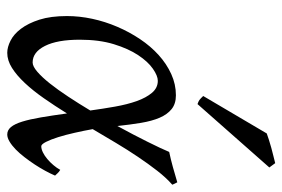

<svg xmlns="http://www.w3.org/2000/svg" viewBox="-148 -630 798 543"><g transform="rotate(90 251.5 -359.0)"><path d="M157.2 -51.8Q168 -51.8 183.3 -64.9Q198.7 -78.1 216.6 -100.6Q234.4 -123 253.9 -152.6Q273.4 -182.1 293 -214.8Q288.1 -250.5 282 -284.9Q275.9 -319.3 266.4 -346.2Q256.8 -373 242.9 -389.4Q229 -405.8 209 -405.8Q194.8 -405.8 174.8 -391.8Q154.8 -377.9 136.5 -350.3Q118.2 -322.8 105.5 -281.5Q92.8 -240.2 92.8 -185.1Q92.8 -121.6 110.4 -86.7Q127.9 -51.8 157.2 -51.8ZM502.9 -446.8Q482.9 -429.2 463.4 -404.1Q443.8 -378.9 424.1 -349.6Q404.3 -320.3 384.8 -287.6Q365.2 -254.9 345.7 -221.7Q350.1 -196.8 356 -170.9Q361.8 -145 368.4 -124Q375 -103 381.8 -89.6Q388.7 -76.2 394 -76.2Q401.9 -76.2 411.4 -80.8Q420.9 -85.4 430.2 -93.3Q439.5 -101.1 447.5 -110.6Q455.6 -120.1 460.9 -129.9Q467.3 -126 470.2 -122.6Q473.1 -119.1 477.1 -115.2Q471.7 -102.5 463.6 -87.6Q455.6 -72.8 445.8 -57.9Q436 -43 425 -28.8Q414.1 -14.6 403.1 -3.9Q392.1 6.8 381.1 13.4Q370.1 20 360.8 20Q348.6 20 339.8 9.5Q331.1 -1 324.5 -22.2Q317.9 -43.5 312.5 -75.2Q307.1 -106.9 301.3 -148.9Q279.8 -114.3 258.3 -83.5Q236.8 -52.7 215.3 -29.8Q193.8 -6.8 172.6 6.6Q151.4 20 129.9 20Q113.8 20 95.5 10.7Q77.1 1.5 61.8 -18.8Q46.4 -39.1 36.1 -71Q25.9 -103 25.9 -148.9Q25.9 -184.1 33.7 -220.5Q41.5 -256.8 56.2 -291Q70.8 -325.2 91.1 -355.5Q111.3 -385.7 136.2 -408.2Q161.1 -430.7 189.9 -443.8Q218.8 -457 250 -457Q273.9 -457 289.1 -444.8Q304.2 -432.6 313.5 -410.9Q322.8 -389.2 327.9 -358.6Q333 -328.1 336.9 -291.5Q349.6 -314.5 360.8 -336.2Q372.1 -357.9 381.6 -377Q391.1 -396 398.4 -411.6Q405.8 -427.2 410.2 -438Q431.2 -442.4 452.1 -448.2Q473.1 -454.1 496.1 -460.9Q499 -455.6 500.2 -452.9Q501.5 -450.2 502.9 -446.8ZM274.9 -518.1Q267.6 -520.5 263.4 -523.4Q259.3 -526.4 252 -534.2L357.9 -713.9Q365.7 -716.8 376.5 -720.2Q387.2 -723.6 398.7 -726.8Q410.2 -730 421.6 -732.7Q433.1 -735.4 441.9 -737.8L454.1 -721.2Z"/></g></svg>

Font: Akkhara
Style: Italic
Weight: 400
Italic angle: -7°
Designer: J. Victor Gaultney
Version: Version 1.00 June 13, 2006, initial release